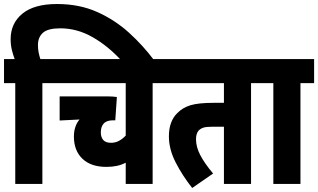

<svg xmlns="http://www.w3.org/2000/svg" viewBox="-20 -916 1584 956"><path d="M56 -502H0V-622H53Q45 -643 39 -667.5Q33 -692 33 -721Q33 -800 91.5 -848Q150 -896 264 -896Q375 -896 463.5 -856.5Q552 -817 622.5 -753Q693 -689 748 -615H584Q518 -687 441 -731Q364 -775 280 -775Q219 -775 194 -753Q169 -731 169 -691Q169 -671 172.5 -654Q176 -637 181 -622H259V-502H191V0H56Z M808 -502H740V0H606V-106Q567 -85 510 -85Q433 -85 390.5 -125.5Q348 -166 348 -236Q348 -263 355.5 -284.5Q363 -306 376 -321L277 -316V-436H518Q541 -436 562 -433L554 -317H544Q511 -317 496.5 -301Q482 -285 482 -257Q482 -233 494 -219Q506 -205 533 -205Q555 -205 573 -215Q591 -225 606 -241V-502H247V-622H808Z M1230 -502V0H1095V-285H1038Q1007 -285 993 -280.5Q979 -276 969 -266Q956 -251 956 -222Q956 -184 977.5 -143Q999 -102 1041 -52L937 20Q888 -42 854.5 -107.5Q821 -173 821 -237Q821 -276 832 -305Q843 -334 863 -353Q889 -380 928.5 -392Q968 -404 1044 -404H1095V-502H796V-622H1297V-502Z M1476 -502V0H1341V-502H1285V-622H1544V-502Z"/></svg>

Font: Noto Sans ExtraCondensed ExtraBold
Style: Regular
Weight: 800
Width: 2
Designer: Monotype Design Team
Foundry: Monotype Imaging Inc.
Version: Version 2.013; ttfautohint (v1.8.4.7-5d5b)